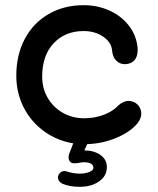

<svg xmlns="http://www.w3.org/2000/svg" viewBox="-20 -535 610 742"><path d="M526 -95Q526 -87 522.5 -78Q519 -69 514 -62Q487 -27 432.5 -3.5Q378 20 317 22L306 46Q345 47 369 64.5Q393 82 393 111Q393 145 363 166Q333 187 288 187Q249 187 221 175Q204 166 204 151Q204 141 211.5 133.5Q219 126 229 126Q236 126 239 128Q265 136 287 136Q310 136 325.5 129.5Q341 123 341 113Q341 103 331.5 97.5Q322 92 305 92Q295 92 281 95Q276 96 266 96Q256 96 250.5 89.5Q245 83 245 73Q245 64 248 58L263 19Q201 9 150.5 -27.5Q100 -64 71.5 -120Q43 -176 43 -243Q43 -323 76 -385Q109 -447 168.5 -481Q228 -515 303 -515Q358 -515 404.5 -493.5Q451 -472 479.5 -434Q508 -396 512 -348V-342Q512 -315 498.5 -301Q485 -287 462 -287Q443 -287 429 -301Q415 -315 413 -341Q410 -372 378.5 -393.5Q347 -415 303 -415Q232 -415 187.5 -368Q143 -321 143 -239Q143 -193 164.5 -156.5Q186 -120 223 -99Q260 -78 305 -78Q346 -78 381.5 -91.5Q417 -105 438 -128Q445 -135 456 -140Q467 -145 476 -145Q498 -145 512 -130.5Q526 -116 526 -95Z"/></svg>

Font: Tsukimi Rounded SemiBold
Style: Regular
Weight: 600
Designer: Takashi Funayama
Foundry: Takashi Funayama
Version: Version 1.032; ttfautohint (v1.8.3)